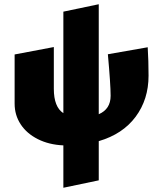

<svg xmlns="http://www.w3.org/2000/svg" viewBox="-20 -671 761 906"><path d="M446 -5V180L279 215V15Q211 12 158.5 -14.5Q106 -41 77.5 -84.5Q49 -128 49 -182V-414L234 -449V-252Q234 -166 279 -137V-616L446 -651V-132Q502 -156 502 -219Q502 -272 489 -415L677 -448Q681 -383 681 -314Q681 -202 620 -120Q559 -38 446 -5Z"/></svg>

Font: Ysabeau Heavy
Style: Regular
Weight: 800
Designer: Christian Thalmann (Catharsis Fonts)
Version: Version 0.003